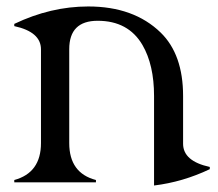

<svg xmlns="http://www.w3.org/2000/svg" viewBox="-20 -567 677 597"><path d="M24.4 0V-7.3Q107.4 -29.8 107.4 -122.1V-413.6Q107.4 -467.8 24.4 -485.8V-492.7Q137.7 -546.9 254.4 -546.9Q396 -546.9 479.5 -465.8Q549.3 -397.9 549.3 -268.6V-120.1Q549.3 -65.9 632.3 -47.9V-41Q548.3 -1 459 9.8V-268.6Q459 -365.2 422.9 -427.2Q378.9 -502.4 283.7 -502.4Q195.3 -502.4 195.3 -414.1V-122.1Q195.3 -28.8 278.3 -7.3V0Z"/></svg>

Font: Modern Antiqua
Style: Book
Weight: 400
Designer: Wojciech Kalinowski "wmk69" (wmk69@o2.pl)
Foundry: Wojciech Kalinowski "wmk69" (wmk69@o2.pl)
Version: Version 3.1.0; 2021-05-28